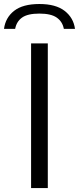

<svg xmlns="http://www.w3.org/2000/svg" viewBox="-62 -962 403 982"><path d="M97 0V-740H182.5V0ZM139.5 -941.5Q223.5 -941.5 268.8 -906.2Q314 -871 321.5 -814.5H264.5Q257.5 -851.5 228.2 -872Q199 -892.5 139.5 -892.5Q79.5 -892.5 51 -872.2Q22.5 -852 15.5 -814.5H-41.5Q-34 -872 10.5 -906.8Q55 -941.5 139.5 -941.5Z"/></svg>

Font: Encode Sans Expanded
Style: Regular
Weight: 400
Width: 7
Designer: Multiple Designers
Foundry: Impallari Type
Version: Version 2.000